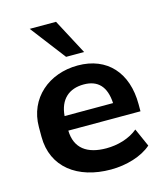

<svg xmlns="http://www.w3.org/2000/svg" viewBox="-118 -884 848 985"><g transform="rotate(-15 305.5 -391.5)"><path d="M349.6 10.7C431.6 10.7 515.6 -14.2 565.4 -58.6L522.5 -155.3C477.1 -117.7 414.6 -100.6 355 -100.6C252.9 -100.6 191.4 -144 189 -238.8H572.3V-276.4C572.3 -444.3 477.5 -549.3 321.8 -549.3C168 -549.3 47.9 -447.8 47.9 -295.4V-244.1C47.9 -81.5 173.3 10.7 349.6 10.7ZM326.2 -447.3C400.4 -447.3 442.4 -405.8 447.3 -315.9H189.9C196.8 -403.8 248.5 -447.3 326.2 -447.3ZM371.6 -607.4 272.5 -794.4H132.8L275.9 -607.4Z"/></g></svg>

Font: Winston
Style: Bold
Weight: 700
Designer: Vernon Adams, Kim Jin-seong, David Berlow, Cristiano Sobral
Foundry: The Winston Project Authors
Version: Version 3.004